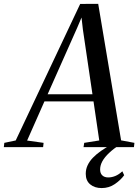

<svg xmlns="http://www.w3.org/2000/svg" viewBox="-88 -768 728 1002"><path d="M-68 0 -65.5 -22.5 -6 -35 330.5 -747.5 424.5 -748 544 -35.5 613.5 -22.5 611 0H348L351.5 -22.5L430 -35L400 -239H144L53.5 -34.5L139.5 -22.5L137 0ZM160.5 -276H394.5L344.5 -614.5L337.5 -676.5L315 -623.5ZM442.5 213.5Q406 213.5 382.8 194.2Q359.5 175 359.5 139Q359.5 115 369.5 94Q379.5 73 397.2 54.8Q415 36.5 438.2 20.2Q461.5 4 487 -10L513 -22.5L537.5 -13.5Q505 8 481.8 29.8Q458.5 51.5 446.5 73Q434.5 94.5 434.5 116.5Q434.5 136.5 445.8 147.2Q457 158 477 158Q495 158 513.5 150.5Q532 143 550.5 126L560 146.5Q542 171.5 511.5 192.5Q481 213.5 442.5 213.5Z"/></svg>

Font: Merriweather 120pt
Style: Italic
Weight: 400
Italic angle: -7.8°
Version: Version 2.101